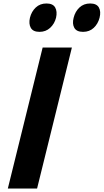

<svg xmlns="http://www.w3.org/2000/svg" viewBox="-20 -1083 596 1103"><path d="M552 -981Q543 -946 518.5 -923Q494 -900 457 -900Q420 -900 407 -923Q394 -946 403 -981Q412 -1017 436.5 -1040Q461 -1063 498 -1063Q535 -1063 548 -1040Q561 -1017 552 -981ZM302 -981Q293 -946 268 -923Q243 -900 207 -900Q170 -900 157 -923Q144 -946 152 -981Q161 -1017 185.5 -1040Q210 -1063 247 -1063Q284 -1063 297 -1040Q310 -1017 302 -981ZM193 0H25L225 -810H393Z"/></svg>

Font: TypoPRO Sinkin Sans
Style: 700 Bold Italic
Weight: 700
Italic angle: -112°
Designer: Keith Bates
Foundry: K-Type
Version: Sinkin Sans (version 1.0)  by Keith Bates   •   © 2014   www